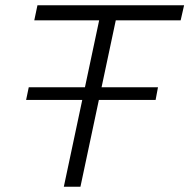

<svg xmlns="http://www.w3.org/2000/svg" viewBox="-20 -708 718 728"><path d="M79 -329 89 -377H579L570 -329ZM222 0 356 -631H110L122 -688H678L665 -631H419L285 0Z"/></svg>

Font: Saira SemiExpanded Light
Style: Italic
Weight: 300
Width: 6
Italic angle: -12°
Designer: Hector Gatti with collaboration of the Omnibus-Type team
Foundry: Omnibus-Type
Version: Version 1.101